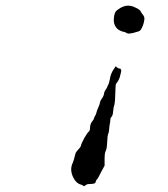

<svg xmlns="http://www.w3.org/2000/svg" viewBox="-20 -636 587 670"><path d="M380 -399 384 -405 388 -401Q392 -397 396 -397Q404 -397 403 -387Q402 -383 400 -375Q397 -358 386 -345Q383 -342 383 -327Q382 -280 379 -270Q376 -262 375 -249Q374 -231 367 -226Q365 -223 365 -217.5Q365 -212 363.5 -205.5Q362 -199 361 -186Q360 -173 357.5 -168.5Q355 -164 354 -140Q353 -116 349 -109.5Q345 -103 345 -81V-58L333 -36Q322 -13 318 -9.5Q314 -6 314 -2Q314 6 296 6Q283 6 279 10Q272 16 270 12Q269 10 262 8Q246 4 236 -16Q222 -44 234 -68Q238 -77 243 -99Q245 -106 252.5 -113.5Q260 -121 262 -126Q264 -136 274 -154Q284 -172 291 -178Q294 -181 294 -188Q294 -203 302 -213Q307 -218 308 -223Q309 -228 312 -232Q315 -236 316.5 -243Q318 -250 323 -261Q328 -272 329 -278.5Q330 -285 336 -293Q342 -301 343 -309Q344 -317 349 -323.5Q354 -330 354 -332Q354 -334 357 -338.5Q360 -343 363 -358Q366 -381 380 -399ZM413 -614Q428 -619 445 -613Q469 -603 471 -596Q472 -593 478 -585.5Q484 -578 484 -571Q483 -557 477 -543Q471 -529 465 -527Q460 -526 455 -524Q444 -520 432 -519Q426 -518 420.5 -521.5Q415 -525 411.5 -525Q408 -525 398.5 -529.5Q389 -534 383 -543.5Q377 -553 377 -567Q378 -592 387 -599Q400 -610 413 -614Z"/></svg>

Font: TT2020 Style D
Style: Italic
Weight: 400
Italic angle: -15°
Version: Version 0.2.000